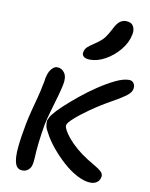

<svg xmlns="http://www.w3.org/2000/svg" viewBox="-88 -845 718 920"><g transform="rotate(10 271.0 -385.0)"><path d="M418 11Q388 11 352 -7.5Q316 -26 281.5 -57Q247 -88 218.5 -123Q190 -158 174 -190Q164 -206 161.5 -219.5Q159 -233 160 -246Q163 -254 168 -264Q173 -274 181 -282Q193 -298 222 -325Q251 -352 289.5 -383.5Q328 -415 369.5 -442.5Q411 -470 448.5 -488Q486 -506 513 -506Q524 -506 530.5 -501Q537 -496 540 -488Q543 -480 542 -472Q541 -450 513 -430Q485 -410 453 -393Q396 -361 352 -330Q308 -299 281.5 -275Q255 -251 254 -241Q252 -233 260 -217Q268 -201 285.5 -180Q303 -159 328.5 -137Q354 -115 386 -95Q405 -83 423.5 -72.5Q442 -62 453.5 -51.5Q465 -41 464 -28Q463 -17 457 -8Q451 1 440.5 6Q430 11 418 11ZM85 10Q59 10 50 -16.5Q41 -43 45.5 -93.5Q50 -144 64 -216Q70 -246 78.5 -279Q87 -312 96 -345.5Q105 -379 111 -411Q113 -419 114.5 -427.5Q116 -436 117 -445Q121 -465 128 -478Q135 -491 144.5 -498.5Q154 -506 164 -506Q187 -506 200.5 -485.5Q214 -465 206 -428Q201 -403 190.5 -366.5Q180 -330 169 -292Q158 -254 152 -225Q143 -173 138.5 -132Q134 -91 133 -64.5Q132 -38 129 -28Q127 -16 120.5 -7.5Q114 1 105.5 5.5Q97 10 85 10ZM313 -569Q290 -569 280.5 -577.5Q271 -586 274 -600Q277 -615 288 -625Q299 -635 322 -650Q352 -670 365.5 -687.5Q379 -705 393 -733Q407 -761 420.5 -771Q434 -781 450 -781Q476 -781 486 -764Q496 -747 491 -723Q483 -682 453.5 -646.5Q424 -611 386 -590Q348 -569 313 -569Z"/></g></svg>

Font: Shantell Sans
Style: Italic
Weight: 400
Italic angle: -11°
Designer: Stephen Nixon, Anya Danilova, Shantell Martin
Foundry: Arrow Type
Version: Version 1.011;[c5ecc13dd]